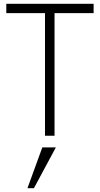

<svg xmlns="http://www.w3.org/2000/svg" viewBox="-20 -715 524 1007"><path d="M158 272H124L202 58H273ZM266 -3H216V-646H13V-695H471V-646H266Z"/></svg>

Font: LXGW 975 Gothic SC 200W
Style: Regular
Weight: 200
Version: Version 2.01;February 25, 2021